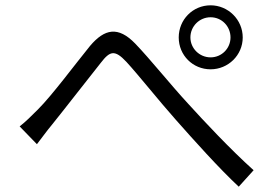

<svg xmlns="http://www.w3.org/2000/svg" viewBox="-20 -730 1040 723"><path d="M697 -589C697 -631 731 -665 773 -665C815 -665 848 -631 848 -589C848 -548 815 -514 773 -514C731 -514 697 -548 697 -589ZM653 -589C653 -522 706 -469 773 -469C839 -469 894 -522 894 -589C894 -656 839 -710 773 -710C706 -710 653 -656 653 -589ZM54 -254 119 -187C134 -206 156 -237 177 -262C227 -324 312 -434 360 -494C394 -538 412 -544 456 -497C502 -447 578 -351 642 -279C712 -200 803 -98 879 -27L935 -89C847 -168 747 -275 688 -340C624 -409 545 -508 489 -566C425 -632 374 -622 319 -557C262 -487 177 -372 123 -318C97 -292 77 -272 54 -254Z"/></svg>

Font: Genne Gothic Normal
Style: Regular
Weight: 350
Designer: Ryoko NISHIZUKA (kana & ideographs); Paul D. Hunt (Latin, Greek & Cyrillic); Wenlong ZHANG (bopomofo); Sandoll Communica
Foundry: Adobe Systems Incorporated
Version: Version 1.004;PS 1.004;hotconv 16.6.51;makeotf.lib2.5.65220